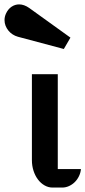

<svg xmlns="http://www.w3.org/2000/svg" viewBox="-56 -846 385 866"><path d="M87.9 -511.2H204.6V-83.5H309.1Q307.6 -66.4 300 -51Q292.5 -35.6 281 -24.4Q269.5 -13.2 254.9 -6.6Q240.2 0 224.1 0H181.2Q162.1 0 145 -9.8Q127.9 -19.5 115.2 -36.4Q102.5 -53.2 95.2 -75.7Q87.9 -98.1 87.9 -124ZM24.9 -680.2Q12.2 -683.6 1 -690.9Q-10.3 -698.2 -18.3 -708.3Q-26.4 -718.3 -31 -730.2Q-35.6 -742.2 -35.6 -755.4Q-35.6 -770 -29.3 -784.2Q-20 -804.7 -4.2 -815.4Q11.7 -826.2 30.3 -826.2Q52.7 -826.2 75.7 -810.1L261.7 -676.3L231.9 -625Z"/></svg>

Font: Atomic Age
Style: Regular
Weight: 400
Version: Version 1.007; ttfautohint (v1.4.1) -l 6 -r 46 -G 0 -x 0 -H 